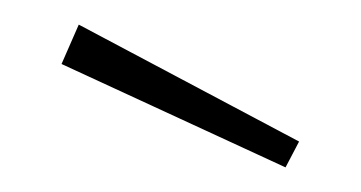

<svg xmlns="http://www.w3.org/2000/svg" viewBox="-20 -787 293 156"><path d="M44 -767 223 -672 212 -651 30 -735Z"/></svg>

Font: Firava
Style: Regular
Weight: 400
Designer: Carrois Corporate & Edenspiekermann AG
Foundry: Greg Finn Gibson
Version: Version 5.000